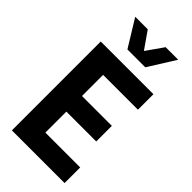

<svg xmlns="http://www.w3.org/2000/svg" viewBox="-303 -1073 1146 1146"><g transform="rotate(45 270.0 -500.0)"><path d="M356.9 -829.1H206.1L101.1 -1000H207L282.2 -892.1L357.9 -1000H463.9ZM504.9 -619.1H210.9V-440.9H462.9V-309.1H210.9V-131.8H504.9V0H60.1V-750H504.9Z"/></g></svg>

Font: Orkney
Style: Bold
Weight: 700
Designer: Samuel Oakes and Alfredo Marco Pradil
Foundry: Alfredo Marco Pradil
Version: 1.0